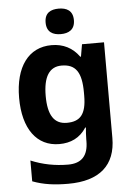

<svg xmlns="http://www.w3.org/2000/svg" viewBox="-64 -807 761 1095"><g transform="rotate(-5 316.5 -260.0)"><path d="M314 -760C269 -760 233 -743 233 -687C233 -632 269 -614 314 -614C358 -614 395 -632 395 -687C395 -743 358 -760 314 -760ZM255 -556C124 -556 45 -451 45 -272C45 -95 122 10 251 10C316 10 369 -14 406 -71H410C408 -52 406 -26 406 -4V7C406 90 368 131 291 131C216 131 145 117 78 89V208C141 232 205 240 282 240C462 240 555 157 555 1V-546H429L417 -476H413C375 -529 322 -556 255 -556ZM302 -435C382 -435 416 -388 416 -271V-253C416 -145 380 -107 304 -107C231 -107 197 -161 197 -270C197 -380 232 -435 302 -435Z"/></g></svg>

Font: Noto Sans Lisu
Style: Bold
Weight: 700
Designer: Monotype Design Team. David Williams.
Foundry: Monotype Imaging Inc.
Version: Version 2.102